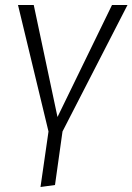

<svg xmlns="http://www.w3.org/2000/svg" viewBox="-20 -543 530 768"><path d="M230 -17 200 197 142 205 174 -17 52 -523H115L210 -75L428 -523H490Z"/></svg>

Font: Fira Sans Light
Style: Italic
Weight: 300
Italic angle: -8°
Designer: bBox Type GmbH & Carrois Corporate GbR & Edenspiekermann AG
Foundry: bBox Type GmbH & Carrois Corporate GbR & Edenspiekermann AG
Version: Version 4.301